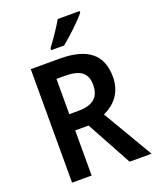

<svg xmlns="http://www.w3.org/2000/svg" viewBox="-168 -1036 927 1135"><g transform="rotate(-20 295.5 -469.0)"><path d="M474 -928V-938H336C311 -893 269 -833 237 -790V-778H318C365 -815 444 -890 474 -928ZM266 -714H85V0H208V-284H292L447 0H585L400 -314C470 -346 526 -406 526 -505C526 -645 443 -714 266 -714ZM259 -608C355 -608 400 -578 400 -501C400 -426 360 -386 264 -386H208V-608Z"/></g></svg>

Font: Noto Sans Kannada SemiCondensed SemiBold
Style: Regular
Weight: 600
Width: 4
Designer: Jelle Bosma - Monotype Design Team
Foundry: Monotype Imaging Inc.
Version: Version 2.005